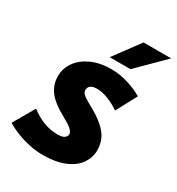

<svg xmlns="http://www.w3.org/2000/svg" viewBox="-205 -846 892 970"><g transform="rotate(30 241.0 -361.5)"><path d="M-27 -50 45 -174Q121 -115 203 -115Q232 -115 243.5 -124.5Q255 -134 255 -146Q255 -157 242 -170.5Q229 -184 190 -205Q113 -247 85.5 -286Q58 -325 58 -371Q58 -417 84.5 -454.5Q111 -492 160 -514.5Q209 -537 276 -537Q326 -537 375 -521.5Q424 -506 459 -485L395 -365Q367 -385 330.5 -400Q294 -415 262 -415Q237 -415 225 -405.5Q213 -396 213 -380Q213 -368 224 -357Q235 -346 268 -328Q326 -297 358.5 -268.5Q391 -240 404.5 -210.5Q418 -181 418 -145Q418 -104 393.5 -68Q369 -32 318 -10Q267 12 187 12Q135 12 76 -5.5Q17 -23 -27 -50ZM237 -585 348 -735H509L358 -585Z"/></g></svg>

Font: Radio Canada
Style: Bold Italic
Weight: 700
Italic angle: -12°
Designer: Charles Daoud, Etienne Aubert Bonn, Alexandre Saumier Demers, Jacques Le Bailly
Foundry: Radio-Canada
Version: Version 2.104; ttfautohint (v1.8.4.7-5d5b);gftools[0.9.28.de